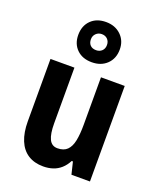

<svg xmlns="http://www.w3.org/2000/svg" viewBox="-154 -929 853 1033"><g transform="rotate(20 272.5 -413.0)"><path d="M484 -547V0H378L361 -70H354Q340 -43 320 -25Q300 -7 274.5 1.5Q249 10 219 10Q168 10 132 -13Q96 -36 77.5 -81Q59 -126 59 -190V-547H196V-228Q196 -168 210.5 -138Q225 -108 258 -108Q294 -108 313.5 -127.5Q333 -147 340.5 -184Q348 -221 348 -275V-547ZM273 -606Q219 -606 187 -637.5Q155 -669 155 -720Q155 -772 187 -804Q219 -836 273 -836Q325 -836 358.5 -804Q392 -772 392 -722Q392 -670 359 -638Q326 -606 273 -606ZM273 -675Q293 -675 306 -687.5Q319 -700 319 -721Q319 -741 306.5 -754Q294 -767 273 -767Q254 -767 240.5 -754Q227 -741 227 -721Q227 -700 239 -687.5Q251 -675 273 -675Z"/></g></svg>

Font: Noto Sans Khmer Condensed
Style: Bold
Weight: 700
Width: 3
Designer: Danh Hong and the Monotype Design Team
Foundry: Monotype Imaging Inc.
Version: Version 2.004